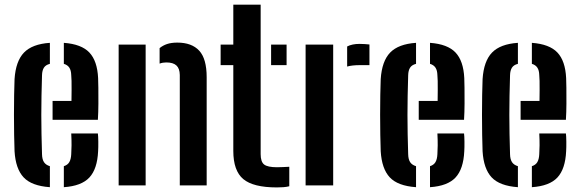

<svg xmlns="http://www.w3.org/2000/svg" viewBox="-20 -790 2468 818"><path d="M42 -145.5Q41 -175 40.2 -216Q39.5 -257 39.5 -301.2Q39.5 -345.5 40.2 -385.5Q41 -425.5 42 -453Q47 -529.5 82.2 -566Q117.5 -602.5 192.5 -607.5V-518Q174.5 -513.5 167 -501.5Q159.5 -489.5 159 -469.5Q157.5 -424 156.8 -382.2Q156 -340.5 156 -300.2Q156 -260 156.8 -219Q157.5 -178 159 -133Q159.5 -111 167.5 -99Q175.5 -87 192.5 -82V7.5Q114.5 2 80.5 -34.5Q46.5 -71 42 -145.5ZM252 7.5V-82Q268 -87 275.2 -99.2Q282.5 -111.5 283.5 -133.5Q284.5 -148.5 284.8 -170.8Q285 -193 283.5 -221.5H397Q398.5 -210 398.8 -185.8Q399 -161.5 398 -145.5Q394.5 -70 360.8 -33.8Q327 2.5 252 7.5ZM204 -279.5V-360H284.5Q285 -383 285 -405.5Q285 -428 284.8 -445.2Q284.5 -462.5 283.5 -469.5Q283 -490.5 275.2 -502Q267.5 -513.5 252 -518V-607.5Q327 -602 360.8 -566.2Q394.5 -530.5 398 -457.5Q398.5 -445.5 399 -415.8Q399.5 -386 399.2 -349Q399 -312 397 -279.5Z M485.5 0V-600H600.5V0ZM746 0V-470.5Q745.5 -498.5 731.5 -511.2Q717.5 -524 688.5 -524Q681 -524 673.8 -522.8Q666.5 -521.5 660 -519V-585Q674 -596.5 692 -602.5Q710 -608.5 735.5 -608.5Q797 -608.5 828.8 -574Q860.5 -539.5 860.5 -461V0Z M920 -512.5V-600H974V-770H1090.5V-133.5Q1090.5 -100.5 1105.5 -89Q1120.5 -77.5 1160 -77.5Q1174.5 -77.5 1186 -78.2Q1197.5 -79 1212.5 -79.5V3.5Q1200.5 6.5 1187.5 7.5Q1174.5 8.5 1159.5 8.5Q1059 8.5 1016.5 -27Q974 -62.5 974 -147V-512.5ZM1135 -512.5V-600H1201V-512.5Z M1282 0V-600H1399.5V0ZM1459 -506.5V-592Q1480 -603 1512 -603Q1523.5 -603 1534.5 -602.2Q1545.5 -601.5 1554 -600.5V-512.5H1513.5Q1480.5 -512.5 1459 -506.5Z M1602 -145.5Q1601 -175 1600.2 -216Q1599.5 -257 1599.5 -301.2Q1599.5 -345.5 1600.2 -385.5Q1601 -425.5 1602 -453Q1607 -529.5 1642.2 -566Q1677.5 -602.5 1752.5 -607.5V-518Q1734.5 -513.5 1727 -501.5Q1719.5 -489.5 1719 -469.5Q1717.5 -424 1716.8 -382.2Q1716 -340.5 1716 -300.2Q1716 -260 1716.8 -219Q1717.5 -178 1719 -133Q1719.5 -111 1727.5 -99Q1735.5 -87 1752.5 -82V7.5Q1674.5 2 1640.5 -34.5Q1606.5 -71 1602 -145.5ZM1812 7.5V-82Q1828 -87 1835.2 -99.2Q1842.5 -111.5 1843.5 -133.5Q1844.5 -148.5 1844.8 -170.8Q1845 -193 1843.5 -221.5H1957Q1958.5 -210 1958.8 -185.8Q1959 -161.5 1958 -145.5Q1954.5 -70 1920.8 -33.8Q1887 2.5 1812 7.5ZM1764 -279.5V-360H1844.5Q1845 -383 1845 -405.5Q1845 -428 1844.8 -445.2Q1844.5 -462.5 1843.5 -469.5Q1843 -490.5 1835.2 -502Q1827.5 -513.5 1812 -518V-607.5Q1887 -602 1920.8 -566.2Q1954.5 -530.5 1958 -457.5Q1958.5 -445.5 1959 -415.8Q1959.5 -386 1959.2 -349Q1959 -312 1957 -279.5Z M2036 -145.5Q2035 -175 2034.2 -216Q2033.5 -257 2033.5 -301.2Q2033.5 -345.5 2034.2 -385.5Q2035 -425.5 2036 -453Q2041 -529.5 2076.2 -566Q2111.5 -602.5 2186.5 -607.5V-518Q2168.5 -513.5 2161 -501.5Q2153.5 -489.5 2153 -469.5Q2151.5 -424 2150.8 -382.2Q2150 -340.5 2150 -300.2Q2150 -260 2150.8 -219Q2151.5 -178 2153 -133Q2153.5 -111 2161.5 -99Q2169.5 -87 2186.5 -82V7.5Q2108.5 2 2074.5 -34.5Q2040.5 -71 2036 -145.5ZM2246 7.5V-82Q2262 -87 2269.2 -99.2Q2276.5 -111.5 2277.5 -133.5Q2278.5 -148.5 2278.8 -170.8Q2279 -193 2277.5 -221.5H2391Q2392.5 -210 2392.8 -185.8Q2393 -161.5 2392 -145.5Q2388.5 -70 2354.8 -33.8Q2321 2.5 2246 7.5ZM2198 -279.5V-360H2278.5Q2279 -383 2279 -405.5Q2279 -428 2278.8 -445.2Q2278.5 -462.5 2277.5 -469.5Q2277 -490.5 2269.2 -502Q2261.5 -513.5 2246 -518V-607.5Q2321 -602 2354.8 -566.2Q2388.5 -530.5 2392 -457.5Q2392.5 -445.5 2393 -415.8Q2393.5 -386 2393.2 -349Q2393 -312 2391 -279.5Z"/></svg>

Font: Big Shoulders Stencil Text Thin
Style: Bold
Weight: 700
Version: Version 2.001